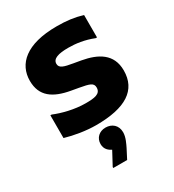

<svg xmlns="http://www.w3.org/2000/svg" viewBox="-193 -668 935 1031"><g transform="rotate(-30 274.0 -152.5)"><path d="M52 -161V-20C106 -4 177 8 239 8C422 8 514 -51 514 -173C514 -276 438 -316 344 -333L298 -341C245 -350 218 -357 218 -384C218 -416 255 -427 316 -427C362 -427 415 -420 470 -398H478V-537C427 -552 380 -558 320 -558C130 -558 49 -480 49 -376C49 -280 112 -238 214 -220L259 -212C320 -201 342 -195 342 -166C342 -126 302 -122 249 -122C180 -122 108 -141 60 -161ZM247 165 203 247V253H289L319 195C328 176 345 144 345 113C345 69 314 44 275 44C236 44 208 70 208 108C208 141 230 157 247 165Z"/></g></svg>

Font: Kufam Arabic Latin Roman Bold
Style: Regular
Weight: 700
Designer: Wael Morcos & Artur Schmal
Version: Version 1.200;PS 001.200;hotconv 1.0.88;makeotf.lib2.5.64775